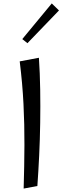

<svg xmlns="http://www.w3.org/2000/svg" viewBox="-20 -1092 364 1120"><path d="M118 8Q122 -126 122.5 -246Q123 -366 117 -485.5Q111 -605 95 -734L207 -755Q213 -665 214.5 -569Q216 -473 214.5 -375.5Q213 -278 208.5 -184.5Q204 -91 198 -7ZM140 -840 110 -864 282 -1072 324 -1031Z"/></svg>

Font: Marhey Light Light
Style: Regular
Weight: 300
Version: Version 1.000